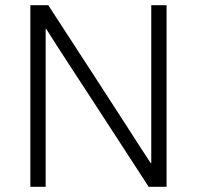

<svg xmlns="http://www.w3.org/2000/svg" viewBox="-20 -720 759 740"><path d="M97 -700H166Q257 -561 335 -440Q368 -389 402 -336.5Q436 -284 466.5 -237Q497 -190 521.5 -151.5Q546 -113 561 -91H563V-700H622V0H553Q465 -135 388 -254Q355 -305 321 -357Q287 -409 256 -456.5Q225 -504 199.5 -543.5Q174 -583 158 -609H156V0H97Z"/></svg>

Font: Post Grotesk Light
Style: Light
Weight: 300
Version: Version 1.0